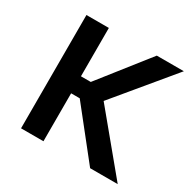

<svg xmlns="http://www.w3.org/2000/svg" viewBox="-126 -661 785 786"><g transform="rotate(30 267.0 -268.0)"><path d="M173.3 -535.6V0H67.4V-535.6ZM527.8 -535.6 271.5 -226.6H140.1L139.2 -307.1H219.7L399.9 -535.6ZM394 0 210.9 -230.5 278.3 -297.4 524.4 0Z"/></g></svg>

Font: Inter 20pt Medium
Style: Regular
Weight: 500
Version: Version 4.001;git-66647c0bb